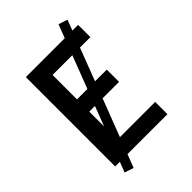

<svg xmlns="http://www.w3.org/2000/svg" viewBox="-259 -927 1117 1117"><g transform="rotate(-45 300.0 -368.0)"><path d="M89 0V-735H519V-634H208V-433H453V-332H208V-101H519V0ZM159 82 103 64 441 -818 497 -800Z"/></g></svg>

Font: R Plex Mono
Style: Bold
Weight: 700
Monospace: yes
Designer: Belleve Invis
Foundry: Belleve Invis
Version: Version 31.8.0